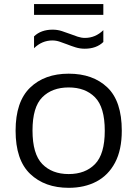

<svg xmlns="http://www.w3.org/2000/svg" viewBox="-20 -912 674 942"><path d="M317 9.5Q199.5 9.5 128 -58.8Q56.5 -127 56.5 -271Q56.5 -413 127.5 -481.8Q198.5 -550.5 317 -550.5Q436 -550.5 506.8 -483Q577.5 -415.5 577.5 -271Q577.5 -176.5 544.5 -114.2Q511.5 -52 453 -21.2Q394.5 9.5 317 9.5ZM317 -58Q398.5 -58 446.2 -107Q494 -156 494 -270.5Q494 -386 446.2 -434.5Q398.5 -483 317 -483Q235.5 -483 187.5 -434.8Q139.5 -386.5 139.5 -272Q139.5 -156.5 187.5 -107.2Q235.5 -58 317 -58ZM395.5 -673Q372 -673 350.5 -679.8Q329 -686.5 309 -694.5Q290.5 -701.5 272.8 -707.5Q255 -713.5 237 -713.5Q186 -713.5 147 -675.5V-733.5Q181 -766.5 238.5 -766.5Q262 -766.5 283.5 -759.5Q305 -752.5 325 -745Q343.5 -738 361.2 -732Q379 -726 397 -726Q448 -726 487 -764V-706Q453 -673 395.5 -673ZM147 -839V-892H487V-839Z"/></svg>

Font: Encode Sans Expanded
Style: Regular
Weight: 400
Width: 7
Designer: Multiple Designers
Foundry: Impallari Type
Version: Version 3.000; ttfautohint (v1.8.3) -l 8 -r 50 -G 200 -x 14 